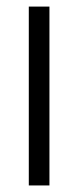

<svg xmlns="http://www.w3.org/2000/svg" viewBox="-20 -566 239 586"><path d="M67.9 0V-545.9H130.9V0Z"/></svg>

Font: Inter Tight Light
Style: Regular
Weight: 300
Designer: Rasmus Andersson
Foundry: rsms
Version: Version 3.004